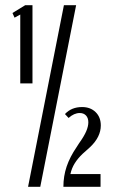

<svg xmlns="http://www.w3.org/2000/svg" viewBox="-20 -719 436 739"><path d="M58 -663 36 -651 28 -669 77 -699H105V-398H58ZM226 -699H273L135 0H88ZM230 -280Q255 -307 296 -307Q328 -307 348 -287.5Q368 -268 368 -236Q368 -192 327 -153L298 -127Q280 -110 268 -91Q256 -72 251 -49H367V0H224Q224 -41 236.5 -78Q249 -115 275 -153L284 -167Q304 -195 312 -214Q320 -233 320 -248Q320 -265 311 -274.5Q302 -284 287 -284Q265 -284 244 -265Z"/></svg>

Font: Moniqa ExtBd Paragraph
Style: Regular
Weight: 800
Designer: Rajesh Rajput
Foundry: Rajesh Rajput
Version: Version 1.000